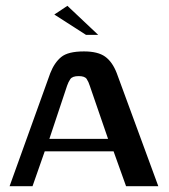

<svg xmlns="http://www.w3.org/2000/svg" viewBox="-20 -641 583 661"><path d="M13 0 153 -389Q167 -425 190.5 -444.5Q214 -464 269 -464Q317 -464 342 -446Q367 -428 382 -389L525 0H414L371 -120H134L92 0ZM150 -163H352L289 -346Q285 -359 278.5 -369Q272 -379 251 -379Q229 -379 222 -368.5Q215 -358 211 -346ZM276 -521 167 -591 212 -621 318 -521Z"/></svg>

Font: Genos Medium
Style: Regular
Weight: 500
Designer: Robert E. Leuschke
Foundry: Robert E. Leuschke
Version: Version 1.010; ttfautohint (v1.8.3)